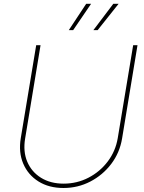

<svg xmlns="http://www.w3.org/2000/svg" viewBox="-20 -961 746 992"><path d="M308.1 10.3Q232.9 10.3 179 -23.4Q125 -57.1 100.1 -115.5Q75.2 -173.8 87.4 -247.6L167 -727.5H189.5L109.9 -245.6Q98.6 -178.2 120.8 -125.5Q143.1 -72.8 191.9 -42.5Q240.7 -12.2 308.6 -12.2Q377.9 -12.2 437.3 -43Q496.6 -73.7 536.9 -127Q577.1 -180.2 588.4 -247.6L668 -727.5H690.4L610.8 -245.6Q598.6 -171.9 554.7 -114Q510.7 -56.2 446.5 -22.9Q382.3 10.3 308.1 10.3ZM357.9 -805.2H335.4L425.3 -941.4H450.7ZM484.4 -805.2H462.4L565.4 -941.4H592.8Z"/></svg>

Font: Inter 18pt Thin
Style: Italic
Weight: 250
Italic angle: -9.3988°
Version: Version 4.001;git-66647c0bb